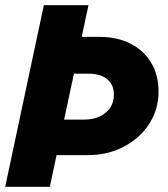

<svg xmlns="http://www.w3.org/2000/svg" viewBox="-28 -720 648 740"><path d="M-8 0 141 -700H313L287 -578H353Q423 -578 474.5 -552Q526 -526 554.5 -478.5Q583 -431 583 -367Q583 -298 547 -242.5Q511 -187 449 -154.5Q387 -122 309 -122H190L164 0ZM219 -259H295Q330 -259 356 -271Q382 -283 396.5 -304.5Q411 -326 411 -355Q411 -393 385.5 -414.5Q360 -436 313 -436H257Z"/></svg>

Font: Red Hat Mono
Style: Italic
Weight: 300
Italic angle: -12°
Monospace: yes
Designer: Pentagram, MCKL
Foundry: Pentagram, MCKL
Version: Version 1.023